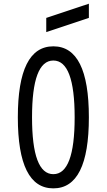

<svg xmlns="http://www.w3.org/2000/svg" viewBox="-20 -1036 587 1056"><path d="M78.1 -390.6Q78.1 -781.2 273.4 -781.2Q468.8 -781.2 468.8 -390.6Q468.8 0 273.4 0Q78.1 0 78.1 -390.6ZM156.2 -390.6Q156.2 -78.1 273.4 -78.1Q390.6 -78.1 390.6 -390.6Q390.6 -703.1 273.4 -703.1Q156.2 -703.1 156.2 -390.6ZM234.4 -859.4V-937.5L468.8 -1015.6V-937.5Z"/></svg>

Font: Luculent
Style: Regular
Weight: 400
Monospace: yes
Designer: Andrew Kensler
Version: Version 1.0.0-845fa02f9341